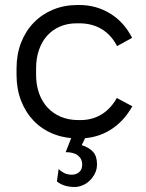

<svg xmlns="http://www.w3.org/2000/svg" viewBox="-20 -546 581 766"><path d="M291 6H299Q365 6 419 -27Q473 -60 508 -122L446 -155Q422 -112 385 -89.5Q348 -67 302 -67H292Q254 -67 223 -80Q192 -93 170 -116.5Q148 -140 136 -173.5Q124 -207 124 -247V-273Q124 -314 135.5 -347Q147 -380 168 -403.5Q189 -427 219 -440Q249 -453 286 -453H296Q347 -453 385.5 -430Q424 -407 447 -362L507 -395Q475 -458 419.5 -492Q364 -526 297 -526H289Q236 -526 191.5 -507.5Q147 -489 114.5 -455.5Q82 -422 64 -375.5Q46 -329 46 -273V-247Q46 -191 64 -144.5Q82 -98 114 -64.5Q146 -31 191 -12.5Q236 6 291 6ZM278 200Q293 200 309 193.5Q325 187 337.5 175Q350 163 358.5 146.5Q367 130 367 109Q367 77 351 59.5Q335 42 306 33L322 0L295 -10L266 0L242 61Q274 61 291 74.5Q308 88 308 110Q308 130 296 140.5Q284 151 267 151Q249 151 235.5 144Q222 137 214 128L207 178Q221 189 238.5 194.5Q256 200 278 200Z"/></svg>

Font: Fixel Variable
Style: Regular
Weight: 100
Width: 3
Designer: AlfaBravo + MacPaw
Foundry: Kyrylo Tkachov, Marchela Mozhyna, Serhii Makarenko, Maria Weinstein, Zakhar Kryvoshyya
Version: Version 1.211